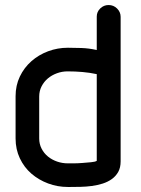

<svg xmlns="http://www.w3.org/2000/svg" viewBox="-20 -744 562 764"><path d="M136 -193Q136 -171 145.5 -152.5Q155 -134 171 -121Q187 -108 207.5 -101Q228 -94 250 -94H272Q289 -94 307.5 -95.5Q326 -97 342.5 -98.5Q359 -100 365 -104V-449Q337 -455 308 -457.5Q279 -460 249 -460Q227 -460 206.5 -452.5Q186 -445 170.5 -432Q155 -419 145.5 -400.5Q136 -382 136 -360ZM42 -361Q42 -404 59 -439.5Q76 -475 105 -500.5Q134 -526 171.5 -540Q209 -554 250 -554Q273 -554 303.5 -553Q334 -552 365 -545V-678Q365 -697 379 -710.5Q393 -724 412 -724Q432 -724 446 -710Q460 -696 460 -677V-102Q460 -77 450.5 -60Q441 -43 425 -31.5Q409 -20 388.5 -13.5Q368 -7 345.5 -4Q323 -1 300.5 -0.5Q278 0 259 0H250Q209 0 171.5 -14Q134 -28 105 -53Q76 -78 59 -114Q42 -150 42 -193Z"/></svg>

Font: VDS
Style: Regular
Weight: 400
Designer: artmaker
Foundry: artmaker
Version: Version 1.000 2009 initial release